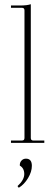

<svg xmlns="http://www.w3.org/2000/svg" viewBox="-20 -677 262 910"><path d="M32 0V-11H84Q96 -11 96 -23V-628Q96 -640 84 -640H32V-651H77Q108 -651 126 -657V-23Q126 -11 138 -11H190V0ZM69 213 63 205Q95 176 95 148Q95 120 74 108Q73 94 81.5 84.5Q90 75 103 75Q131 75 131 109Q131 137 113 167Q95 197 69 213Z"/></svg>

Font: Arapey Thin-Display
Style: Regular
Weight: 100
Designer: Eduardo Rodriguez Tunni
Foundry: Eduardo Rodriguez Tunni
Version: Version 4.000